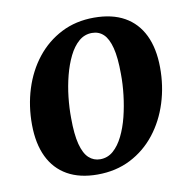

<svg xmlns="http://www.w3.org/2000/svg" viewBox="-69 -630 709 711"><g transform="rotate(-10 286.0 -275.0)"><path d="M329 -561.5Q397 -561.5 443.2 -535.5Q489.5 -509.5 513.8 -459.5Q538 -409.5 538.5 -338Q539 -268 519 -204.8Q499 -141.5 460.5 -92.5Q422 -43.5 366.8 -15.2Q311.5 13 242 13Q175.5 13 129.2 -13.2Q83 -39.5 59 -89.2Q35 -139 34.5 -210Q34 -281 54 -344.5Q74 -408 112.5 -456.8Q151 -505.5 205.8 -533.5Q260.5 -561.5 329 -561.5ZM312 -507Q284 -507 262.5 -488.5Q241 -470 225.5 -438.5Q210 -407 200 -368.2Q190 -329.5 185.5 -288.5Q181 -247.5 181.5 -210Q181.5 -148.5 191.2 -111.2Q201 -74 219 -57.5Q237 -41 261.5 -41Q289.5 -41 310.8 -59.5Q332 -78 347.5 -109.5Q363 -141 372.8 -180Q382.5 -219 387.2 -260Q392 -301 391.5 -339Q391.5 -400.5 382 -437.2Q372.5 -474 355 -490.5Q337.5 -507 312 -507Z"/></g></svg>

Font: Merriweather 36pt
Style: Bold Italic
Weight: 700
Italic angle: -7.8°
Version: Version 2.101